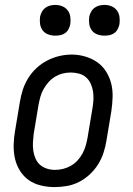

<svg xmlns="http://www.w3.org/2000/svg" viewBox="-20 -753 540 781"><path d="M202 8Q174 8 146.5 1.5Q119 -5 97.5 -20Q76 -35 61.5 -58Q47 -81 41 -107.5Q35 -134 35.5 -162.5Q36 -191 41 -219L61 -339Q65 -364 73 -388.5Q81 -413 95 -435.5Q109 -458 129 -476.5Q149 -495 172.5 -507Q196 -519 221 -525Q246 -531 272 -531Q300 -531 327 -523Q354 -515 375.5 -500Q397 -485 411.5 -462Q426 -439 432.5 -412.5Q439 -386 438 -357.5Q437 -329 433 -301L413 -181Q409 -156 401 -131.5Q393 -107 379 -84.5Q365 -62 345 -43.5Q325 -25 301.5 -13Q278 -1 252.5 3.5Q227 8 202 8ZM204 -62Q220 -62 236.5 -66Q253 -70 268 -78.5Q283 -87 295 -100Q307 -113 315.5 -128.5Q324 -144 328.5 -160Q333 -176 336 -192L356 -312Q359 -329 360 -346.5Q361 -364 358.5 -380.5Q356 -397 349 -412.5Q342 -428 330 -438.5Q318 -449 301.5 -453.5Q285 -458 268 -458Q251 -458 235 -454Q219 -450 204 -441Q189 -432 177.5 -419Q166 -406 157.5 -391Q149 -376 144.5 -360Q140 -344 137 -328L117 -208Q115 -191 114 -173.5Q113 -156 115.5 -139.5Q118 -123 124.5 -108Q131 -93 143 -82.5Q155 -72 171 -67Q187 -62 204 -62ZM405 -608Q390 -608 376 -613Q362 -618 353.5 -629.5Q345 -641 343 -655.5Q341 -670 343 -685Q345 -695 350.5 -705Q356 -715 365 -721.5Q374 -728 384 -730.5Q394 -733 405 -733Q420 -733 433.5 -727.5Q447 -722 455.5 -710.5Q464 -699 466 -684.5Q468 -670 466 -655Q464 -645 459 -635Q454 -625 445 -618.5Q436 -612 425.5 -610Q415 -608 405 -608ZM205 -608Q190 -608 176 -613Q162 -618 153.5 -629.5Q145 -641 143 -655.5Q141 -670 143 -685Q145 -695 150.5 -705Q156 -715 165 -721.5Q174 -728 184 -730.5Q194 -733 205 -733Q220 -733 233.5 -727.5Q247 -722 255.5 -710.5Q264 -699 266 -684.5Q268 -670 266 -655Q264 -645 259 -635Q254 -625 245 -618.5Q236 -612 225.5 -610Q215 -608 205 -608Z"/></svg>

Font: Iosevka Gothic
Style: Italic
Weight: 400
Italic angle: -9°
Monospace: yes
Designer: Belleve Invis
Foundry: Belleve Invis
Version: Version 15.5.1; ttfautohint (v1.8.4)